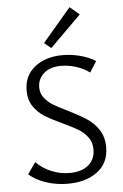

<svg xmlns="http://www.w3.org/2000/svg" viewBox="-61 -953 642 1002"><g transform="rotate(-5 260.5 -451.5)"><path d="M252 -310Q196 -336 162 -357Q128 -378 104.5 -412.5Q81 -447 81 -496Q81 -574 138 -619Q195 -664 284 -664Q330 -664 376 -652Q422 -640 456 -618L420 -561Q391 -583 351 -596Q311 -609 272 -609Q212 -609 180 -579.5Q148 -550 148 -507Q148 -475 166.5 -451.5Q185 -428 212 -411.5Q239 -395 287 -372Q345 -343 381.5 -319.5Q418 -296 443.5 -258Q469 -220 469 -166Q469 -83 409 -38Q349 7 254 7Q193 7 139.5 -11Q86 -29 51 -60L93 -120Q127 -86 173 -67Q219 -48 267 -48Q330 -48 366 -78Q402 -108 402 -159Q402 -197 382 -224Q362 -251 332.5 -268.5Q303 -286 252 -310ZM193 -735 342 -910 392 -868 229 -706Z"/></g></svg>

Font: Ysabeau
Style: Regular
Weight: 400
Designer: Christian Thalmann (Catharsis Fonts)
Version: Version 0.003